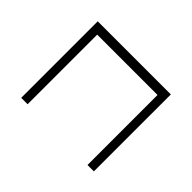

<svg xmlns="http://www.w3.org/2000/svg" viewBox="-117 -977 1233 1233"><g transform="rotate(-45 500.0 -360.0)"><path d="M148 -28V-86H784V-634H152V-692H847V-28Z"/></g></svg>

Font: Murecho Thin Light
Style: Regular
Weight: 300
Version: Version 1.010